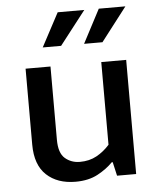

<svg xmlns="http://www.w3.org/2000/svg" viewBox="-51 -736 656 791"><g transform="rotate(-5 277.0 -341.0)"><path d="M378 -472H481V0H402L389 -57H385Q360 -31 322 -10.5Q284 10 230 10Q155 10 110 -32Q65 -74 65 -158V-472H168V-169Q168 -114 193.5 -92Q219 -70 255 -70Q294 -70 324 -86.5Q354 -103 378 -130ZM219 -553H143L217 -692H327ZM390 -553H314L387 -692H497Z"/></g></svg>

Font: Mukta Malar Medium
Style: Regular
Weight: 500
Designer: Aadarsh Rajan, Girish Dalvi, Yashodeep Gholap
Foundry: Ek Type
Version: Version 2.538;PS 1.000;hotconv 16.6.51;makeotf.lib2.5.65220;